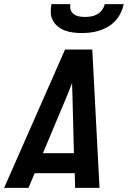

<svg xmlns="http://www.w3.org/2000/svg" viewBox="-39 -910 619 930"><path d="M-19 0 276 -670H408L443 0H325L323 -71H129L99 0ZM169 -168H319L312 -447Q312 -462 311 -477Q310 -492 310 -507Q304 -492 298 -477Q292 -462 286 -447ZM357 -750Q336 -750 315.5 -752.5Q295 -755 276 -762Q257 -769 242 -781Q227 -793 217.5 -810Q208 -827 207 -848Q206 -869 210 -890H302Q299 -875 303.5 -862Q308 -849 319 -841Q330 -833 344 -830.5Q358 -828 373 -828Q388 -828 403 -830.5Q418 -833 432 -841Q446 -849 455.5 -862Q465 -875 468 -890H560Q556 -869 546 -848Q536 -827 520.5 -810Q505 -793 485 -781Q465 -769 443 -762Q421 -755 399.5 -752.5Q378 -750 357 -750Z"/></svg>

Font: Lode
Style: Bold Italic
Weight: 700
Italic angle: -11°
Monospace: yes
Designer: Belleve Invis
Foundry: Belleve Invis
Version: Version 29.2.0; ttfautohint (v1.8.3)